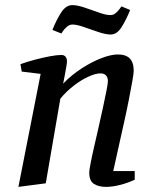

<svg xmlns="http://www.w3.org/2000/svg" viewBox="-20 -722 606 751"><path d="M52 9 139 -433 65 -442 60 -471Q88 -481 118.5 -489Q149 -497 176 -502Q203 -507 220 -507Q231 -507 236.5 -500Q242 -493 242 -482Q242 -476 239 -458.5Q236 -441 232.5 -423Q229 -405 227 -395Q260 -429 299.5 -454.5Q339 -480 376.5 -494.5Q414 -509 441 -509Q472 -509 487.5 -493.5Q503 -478 503 -445Q503 -435 497.5 -404Q492 -373 483.5 -329.5Q475 -286 464 -237.5Q453 -189 442.5 -141Q432 -93 423 -53H507V-19Q479 -6 449 1.5Q419 9 395 9Q365 9 347 -3Q329 -15 329 -47Q329 -55 334 -81.5Q339 -108 347.5 -145Q356 -182 365.5 -223.5Q375 -265 383 -302.5Q391 -340 396.5 -367.5Q402 -395 402 -405Q402 -419 394.5 -427Q387 -435 373 -435Q354 -435 325.5 -422Q297 -409 268 -386.5Q239 -364 216 -336L159 -5ZM413 -587Q394 -587 365.5 -596.5Q337 -606 309 -616Q281 -626 263 -626Q252 -626 242 -617.5Q232 -609 226 -600Q220 -591 220 -591L185 -605Q201 -645 219.5 -673.5Q238 -702 263 -702Q282 -702 310.5 -692.5Q339 -683 366.5 -673Q394 -663 412 -663Q424 -663 433.5 -671.5Q443 -680 449 -688.5Q455 -697 455 -697L489 -683Q473 -643 455 -615Q437 -587 413 -587Z"/></svg>

Font: Manuale Medium
Style: Italic
Weight: 500
Italic angle: -11°
Version: Version 1.002